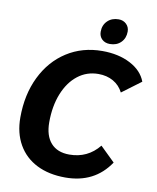

<svg xmlns="http://www.w3.org/2000/svg" viewBox="-97 -971 860 1055"><g transform="rotate(10 333.0 -443.5)"><path d="M40 -272Q40 -400 88.5 -499.5Q137 -599 223.5 -654.5Q310 -710 421 -710Q512 -710 578 -675.5Q644 -641 666 -582L560 -503Q541 -541 505 -561.5Q469 -582 422 -582Q357 -582 307 -543Q257 -504 229 -434Q201 -364 201 -274Q201 -199 237 -158.5Q273 -118 340 -118Q442 -118 506 -197L588 -117Q503 10 340 10Q248 10 180.5 -24Q113 -58 76.5 -122Q40 -186 40 -272ZM393 -813Q393 -850 417 -873.5Q441 -897 479 -897Q505 -897 522 -880.5Q539 -864 539 -839Q539 -802 515.5 -778.5Q492 -755 454 -755Q427 -755 410 -771Q393 -787 393 -813Z"/></g></svg>

Font: Sarabun ExtraBold
Style: Italic
Weight: 800
Italic angle: -10°
Designer: Suppakit Chalermlarp | Katatrad Co.,Ltd.
Foundry: Cadson Demak Co.,Ltd.
Version: Version 1.000; ttfautohint (v1.6)